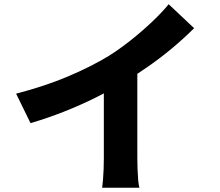

<svg xmlns="http://www.w3.org/2000/svg" viewBox="-20 -838 1040 906"><path d="M56 -396Q191 -431 300 -477Q409 -523 493 -574Q544 -606 597 -648Q650 -690 697.5 -735Q745 -780 776 -818L896 -705Q850 -659 794 -612Q738 -565 677.5 -523Q617 -481 558 -445Q501 -412 430.5 -377Q360 -342 281.5 -311Q203 -280 124 -257ZM470 -503 628 -539V-90Q628 -67 629 -40Q630 -13 632 11Q634 35 638 48H462Q464 35 466 11Q468 -13 469 -40Q470 -67 470 -90Z"/></svg>

Font: Noto Sans SC ExtraBold
Style: Regular
Weight: 800
Designer: Ryoko NISHIZUKA 西塚涼子 (kana, bopomofo & ideographs); Paul D. Hunt (Latin, Greek & Cyrillic); Sandoll Communications 산돌커뮤니
Foundry: Adobe
Version: Version 2.004-H2;hotconv 1.0.118;makeotfexe 2.5.65603